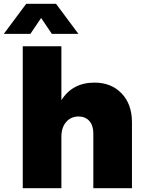

<svg xmlns="http://www.w3.org/2000/svg" viewBox="-53 -984 756 1004"><path d="M-33 -807 84 -964H240L357 -807H218L162 -890L106 -807ZM66 0V-742H268V-460Q326 -552 441 -552Q529 -552 583 -495.5Q637 -439 637 -345V0H435V-287Q435 -328 414 -351.5Q393 -375 357 -375Q316 -374 292 -345Q268 -316 268 -269V0Z"/></svg>

Font: Trueno
Style: ExBd
Weight: 800
Designer: Julieta Ulanovsky
Foundry: Julieta Ulanovsky
Version: Version 3.001b